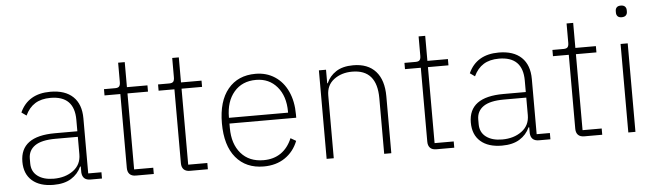

<svg xmlns="http://www.w3.org/2000/svg" viewBox="-47 -908 3761 1100"><g transform="rotate(-5 1833.5 -358.0)"><path d="M55 -135Q55 -282 255 -282H384V-348Q384 -486 247 -486Q194 -486 158.5 -464Q123 -442 102 -397L74 -417Q121 -521 249 -521Q334 -521 379.5 -477.5Q425 -434 425 -353V-36H501V0H435Q389 0 386 -45V-79H382Q363 -37 323.5 -12.5Q284 12 222 12Q143 12 99 -26.5Q55 -65 55 -135ZM384 -149V-250H255Q175 -250 137 -223.5Q99 -197 99 -149V-122Q99 -75 133.5 -49Q168 -23 226 -23Q293 -23 338.5 -56.5Q384 -90 384 -149Z M696 0Q672 0 660 -12.5Q648 -25 648 -48V-473H557V-509H621Q638 -509 644.5 -516.5Q651 -524 651 -542V-653H689V-509H807V-473H689V-36H799V0Z M1007 0Q983 0 971 -12.5Q959 -25 959 -48V-473H868V-509H932Q949 -509 955.5 -516.5Q962 -524 962 -542V-653H1000V-509H1118V-473H1000V-36H1110V0Z M1213 -255Q1213 -382 1270.5 -451.5Q1328 -521 1429 -521Q1492 -521 1540 -489.5Q1588 -458 1614 -401Q1640 -344 1640 -269V-250H1256V-224Q1256 -133 1303 -78.5Q1350 -24 1433 -24Q1491 -24 1532.5 -52.5Q1574 -81 1597 -136L1628 -118Q1604 -57 1553 -22.5Q1502 12 1431 12Q1329 12 1271 -57.5Q1213 -127 1213 -255ZM1256 -283H1596V-289Q1596 -378 1550 -432Q1504 -486 1429 -486Q1349 -486 1302.5 -431.5Q1256 -377 1256 -286Z M1793 0V-509H1834V-431H1837Q1854 -471 1892 -496Q1930 -521 1991 -521Q2075 -521 2120 -471Q2165 -421 2165 -327V0H2124V-320Q2124 -485 1982 -485Q1920 -485 1877 -452.5Q1834 -420 1834 -361V0Z M2424 0Q2400 0 2388 -12.5Q2376 -25 2376 -48V-473H2285V-509H2349Q2366 -509 2372.5 -516.5Q2379 -524 2379 -542V-653H2417V-509H2535V-473H2417V-36H2527V0Z M2634 -135Q2634 -282 2834 -282H2963V-348Q2963 -486 2826 -486Q2773 -486 2737.5 -464Q2702 -442 2681 -397L2653 -417Q2700 -521 2828 -521Q2913 -521 2958.5 -477.5Q3004 -434 3004 -353V-36H3080V0H3014Q2968 0 2965 -45V-79H2961Q2942 -37 2902.5 -12.5Q2863 12 2801 12Q2722 12 2678 -26.5Q2634 -65 2634 -135ZM2963 -149V-250H2834Q2754 -250 2716 -223.5Q2678 -197 2678 -149V-122Q2678 -75 2712.5 -49Q2747 -23 2805 -23Q2872 -23 2917.5 -56.5Q2963 -90 2963 -149Z M3275 0Q3251 0 3239 -12.5Q3227 -25 3227 -48V-473H3136V-509H3200Q3217 -509 3223.5 -516.5Q3230 -524 3230 -542V-653H3268V-509H3386V-473H3268V-36H3378V0Z M3517 -690V-699Q3517 -712 3524.5 -720Q3532 -728 3548 -728Q3564 -728 3572 -720Q3580 -712 3580 -699V-690Q3580 -677 3572 -669Q3564 -661 3548 -661Q3532 -661 3524.5 -669Q3517 -677 3517 -690ZM3569 0H3528V-509H3569Z"/></g></svg>

Font: Anuphan ExtraLight
Style: Regular
Weight: 200
Designer: Cadson Demak
Version: Version 3.001